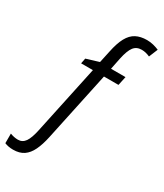

<svg xmlns="http://www.w3.org/2000/svg" viewBox="-258 -813 976 1143"><g transform="rotate(30 229.5 -242.0)"><path d="M34.2 240.2Q16.1 240.2 1.7 237.3Q-12.7 234.4 -24.4 229.5V163.6Q-11.7 168.5 2.2 171.4Q16.1 174.3 29.3 174.3Q60.5 174.3 78.9 147.7Q97.2 121.1 109.4 62.5L209.5 -407.7H128.4L135.7 -444.3L222.2 -470.7L239.7 -552.2Q252.9 -616.2 273.4 -653.8Q293.9 -691.4 325 -707.8Q356 -724.1 399.9 -724.1Q421.9 -724.1 443.6 -718.8Q465.3 -713.4 482.9 -705.6L458 -645Q443.8 -651.4 430.2 -654.8Q416.5 -658.2 401.4 -658.2Q366.2 -658.2 346.9 -633.1Q327.6 -607.9 314.9 -548.3L298.8 -468.8H398.4L385.3 -407.7H285.6L184.6 66.9Q172.4 124 153.8 162.6Q135.3 201.2 106.7 220.7Q78.1 240.2 34.2 240.2Z"/></g></svg>

Font: Open Sans SemiCondensed
Style: Italic
Weight: 400
Width: 4
Italic angle: -12°
Designer: Monotype Design Team
Foundry: Monotype Imaging Inc.
Version: Version 3.000